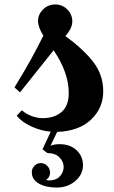

<svg xmlns="http://www.w3.org/2000/svg" viewBox="-20 -578 514 863"><path d="M175 -418Q151 -455 151 -484Q151 -513 173.5 -535.5Q196 -558 228 -558Q260 -558 282.5 -535.5Q305 -513 305 -482Q305 -451 274 -416Q356 -356 400 -298.5Q444 -241 444 -167Q444 -93 390 -41Q336 11 237 15L207 77Q224 70 248 70Q295 70 324 97Q353 124 353 165Q353 206 318.5 235.5Q284 265 235 265Q186 265 154.5 247Q123 229 123 196Q123 179 135 167Q147 155 163.5 155Q180 155 192.5 167.5Q205 180 205 199Q205 218 187 231Q195 233 202 233Q231 233 248.5 215Q266 197 266 172.5Q266 148 247 129Q228 110 193 110L171 93L208 14Q163 10 120 -10Q77 -30 55 -58L78 -82Q122 -47 173 -47Q224 -47 256.5 -74.5Q289 -102 289 -160Q289 -252 221 -352L70 -163L45 -185Q121 -308 175 -418Z"/></svg>

Font: Croissant One
Style: Regular
Weight: 400
Designer: Eduardo Rodriguez Tunni
Foundry: Eduardo Rodriguez Tunni
Version: Version 1.001